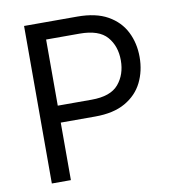

<svg xmlns="http://www.w3.org/2000/svg" viewBox="-81 -800 798 873"><g transform="rotate(-10 317.5 -363.5)"><path d="M88.1 0V-727.3H333.8Q419.4 -727.3 473.9 -696.6Q528.4 -665.8 554.7 -613.6Q581 -561.4 581 -497.2Q581 -432.9 554.9 -380.3Q528.8 -327.8 474.4 -296.7Q420.1 -265.6 335.2 -265.6H176.1V0ZM176.1 -343.8H332.4Q420.1 -343.8 457.2 -387.8Q494.3 -431.8 494.3 -497.2Q494.3 -562.9 457 -606Q419.7 -649.1 331 -649.1H176.1Z"/></g></svg>

Font: Inter Alia
Style: Regular
Weight: 400
Designer: Rasmus Andersson (Latin, Greek, Cyrillic etc.) and Evan from Shavian.info (Shavian, old style figures)
Foundry: Shavian.info
Version: Version 0.001;git-37ab20767